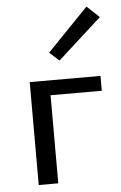

<svg xmlns="http://www.w3.org/2000/svg" viewBox="-51 -736 487 773"><g transform="rotate(-5 192.0 -349.5)"><path d="M378 -652 201 -492 162 -527 328 -699ZM360 -416V-356H153V0H74V-416Z"/></g></svg>

Font: EauTest Medium
Style: Italic
Weight: 500
Italic angle: -12°
Designer: Christian Thalmann (Catharsis Fonts)
Version: Version 0.001;PS 000.001;hotconv 1.0.88;makeotf.lib2.5.64775